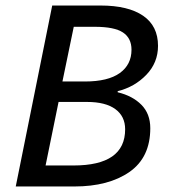

<svg xmlns="http://www.w3.org/2000/svg" viewBox="-20 -675 640 695"><path d="M37 0 169 -655H344Q444 -655 498 -618Q552 -581 552 -509Q552 -448 509.5 -404Q467 -360 406 -345V-341Q460 -328 492 -295.5Q524 -263 524 -211Q524 -105 448.5 -52.5Q373 0 249 0ZM206 -380H287Q371 -380 413.5 -410.5Q456 -441 456 -495Q456 -537 425 -557.5Q394 -578 323 -578H247ZM145 -76H246Q433 -76 433 -207Q433 -254 397.5 -280Q362 -306 295 -306H192Z"/></svg>

Font: TypoPRO Source Code Pro
Style: Italic
Weight: 500
Italic angle: -11°
Monospace: yes
Designer: Paul D. Hunt, Teo Tuominen
Foundry: Adobe Systems Incorporated
Version: Version 1.030;PS 1.0;hotconv 1.0.84;makeotf.lib2.5.63406